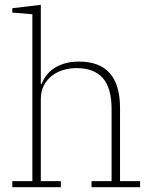

<svg xmlns="http://www.w3.org/2000/svg" viewBox="-20 -775 631 795"><path d="M31 -25H114V-716L31 -723V-741L149 -755V-427H152Q159 -445 171.5 -462Q184 -479 202.5 -491.5Q221 -504 247 -512Q273 -520 307 -520Q477 -520 477 -328V-25H560V0H359V-25H442V-323Q442 -411 405.5 -452Q369 -493 297 -493Q268 -493 241.5 -485Q215 -477 194.5 -461Q174 -445 161.5 -421Q149 -397 149 -364V-25H232V0H31Z"/></svg>

Font: IBM Plex Serif ExtLt
Style: Regular
Weight: 200
Designer: Mike Abbink, Paul van der Laan, Pieter van Rosmalen
Foundry: Bold Monday
Version: Version 3.001